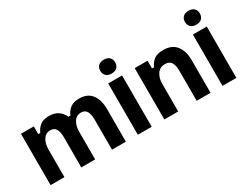

<svg xmlns="http://www.w3.org/2000/svg" viewBox="-71 -1156 2075 1620"><g transform="rotate(-30 966.5 -346.0)"><path d="M196.7 0H61.7V-500H186.7V-425H206.7Q220.8 -460.8 251.7 -486.7Q282.5 -512.5 340.8 -512.5Q392.5 -512.5 427.1 -489.6Q461.7 -466.7 480 -425H500Q515 -462.5 546.7 -487.5Q578.3 -512.5 634.2 -512.5Q715 -512.5 755 -460Q795 -407.5 795 -317.5V0H660V-295Q660 -345.8 643.3 -374.2Q626.7 -402.5 589.2 -402.5Q543.3 -402.5 519.6 -364.2Q495.8 -325.8 495.8 -270V0H360.8V-295Q360.8 -345.8 344.2 -374.2Q327.5 -402.5 290 -402.5Q245 -402.5 220.8 -364.2Q196.7 -325.8 196.7 -270Z M1046.7 0H911.7V-500H1046.7ZM979.2 -557.5Q943.3 -557.5 925 -576.2Q906.7 -595 906.7 -625Q906.7 -655 925 -673.8Q943.3 -692.5 979.2 -692.5Q1015 -692.5 1033.3 -673.8Q1051.7 -655 1051.7 -625Q1051.7 -595 1033.3 -576.2Q1015 -557.5 979.2 -557.5Z M1305 0H1170V-500H1295V-425H1315Q1330 -462.5 1361.3 -487.5Q1392.5 -512.5 1453.3 -512.5Q1536.7 -512.5 1578.3 -460Q1620 -407.5 1620 -317.5V0H1485V-295Q1485 -346.7 1466.7 -374.6Q1448.3 -402.5 1406.7 -402.5Q1358.3 -402.5 1331.7 -364.6Q1305 -326.7 1305 -270Z M1871.7 0H1736.7V-500H1871.7ZM1804.2 -557.5Q1768.3 -557.5 1750 -576.2Q1731.7 -595 1731.7 -625Q1731.7 -655 1750 -673.8Q1768.3 -692.5 1804.2 -692.5Q1840 -692.5 1858.3 -673.8Q1876.7 -655 1876.7 -625Q1876.7 -595 1858.3 -576.2Q1840 -557.5 1804.2 -557.5Z"/></g></svg>

Font: Familjen Grotesk Variable
Style: Regular
Weight: 400
Designer: Anders Wikstroem, Jonas Baeckman, Matilda Gysing, Kristian Moeller
Foundry: Familjen STHLM AB
Version: Version 2.000